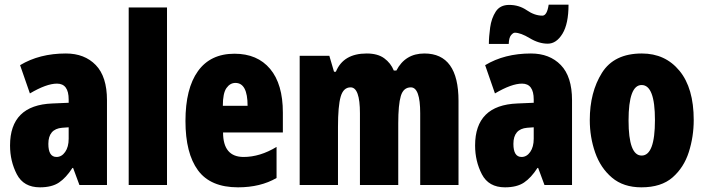

<svg xmlns="http://www.w3.org/2000/svg" viewBox="-20 -792 3022 822"><path d="M274 -198Q274 -163 259 -141.5Q244 -120 222 -120Q187 -120 187 -176Q187 -240 246 -245L274 -247ZM66 -513 108 -392Q179 -434 224 -434Q274 -434 274 -366V-352L204 -349Q23 -342 23 -169Q23 -102 52 -46Q81 10 151 10Q202 10 232.5 -10.5Q263 -31 290 -73H293L320 0H438V-363Q438 -464 390 -513.5Q342 -563 262 -563Q149 -563 66 -513Z M695 -760H531V0H695Z M774 -274Q774 -136 827.5 -63Q881 10 999 10Q1095 10 1164 -30V-163Q1093 -120 1023 -120Q935 -120 935 -225H1191V-310Q1191 -432 1136.5 -497Q1082 -562 984 -562Q881 -562 827.5 -487.5Q774 -413 774 -274ZM1040 -339H934Q934 -393 949.5 -415Q965 -437 988 -437Q1040 -437 1040 -339Z M1677 -490H1666Q1653 -522 1625 -542.5Q1597 -563 1550 -563Q1450 -563 1418 -485H1410L1390 -553H1263V0H1427V-248Q1427 -338 1438.5 -378Q1450 -418 1481 -418Q1521 -418 1521 -307V0H1685V-264Q1685 -344 1696 -381Q1707 -418 1739 -418Q1779 -418 1779 -307V0H1943V-360Q1943 -563 1797 -563Q1715 -563 1677 -490Z M2329 -772Q2322 -725 2302 -725Q2269 -725 2235.5 -748Q2202 -771 2160 -771Q2121 -771 2102.5 -742.5Q2084 -714 2078.5 -674.5Q2073 -635 2073 -604H2158Q2159 -631 2168 -641.5Q2177 -652 2184 -652Q2209 -652 2248 -628.5Q2287 -605 2325 -605Q2362 -605 2388 -647.5Q2414 -690 2414 -772ZM2265 -198Q2265 -163 2250 -141.5Q2235 -120 2213 -120Q2178 -120 2178 -176Q2178 -240 2237 -245L2265 -247ZM2057 -513 2099 -392Q2170 -434 2215 -434Q2265 -434 2265 -366V-352L2195 -349Q2014 -342 2014 -169Q2014 -102 2043 -46Q2072 10 2142 10Q2193 10 2223.5 -10.5Q2254 -31 2281 -73H2284L2311 0H2429V-363Q2429 -464 2381 -513.5Q2333 -563 2253 -563Q2140 -563 2057 -513Z M2728 -563Q2609 -563 2557 -480Q2505 -397 2505 -278Q2505 -205 2528 -139Q2551 -73 2600 -31.5Q2649 10 2726 10Q2811 10 2859.5 -32.5Q2908 -75 2929 -141Q2950 -207 2950 -278Q2950 -415 2889 -489Q2828 -563 2728 -563ZM2727 -428Q2784 -428 2784 -278Q2784 -126 2727 -126Q2671 -126 2671 -276Q2671 -428 2727 -428Z"/></svg>

Font: Noto Sans Display Condensed Black
Style: Regular
Weight: 900
Width: 3
Designer: Monotype Design team
Foundry: Monotype Imaging Inc.
Version: 1.000